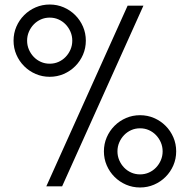

<svg xmlns="http://www.w3.org/2000/svg" viewBox="-20 -825 840 850"><path d="M360 -645Q360 -612 347.5 -583Q335 -554 313 -532Q291 -510 262 -497.5Q233 -485 200 -485Q167 -485 138 -497.5Q109 -510 87 -532Q65 -554 52.5 -583Q40 -612 40 -645Q40 -678 52.5 -707Q65 -736 87 -758Q109 -780 138 -792.5Q167 -805 200 -805Q233 -805 262 -792.5Q291 -780 313 -758Q335 -736 347.5 -707Q360 -678 360 -645ZM615 -800 255 0H185L545 -800ZM760 -155Q760 -122 747.5 -93Q735 -64 713 -42Q691 -20 662 -7.5Q633 5 600 5Q567 5 538 -7.5Q509 -20 487 -42Q465 -64 452.5 -93Q440 -122 440 -155Q440 -188 452.5 -217Q465 -246 487 -268Q509 -290 538 -302.5Q567 -315 600 -315Q633 -315 662 -302.5Q691 -290 713 -268Q735 -246 747.5 -217Q760 -188 760 -155ZM300 -645Q300 -666 292 -684.5Q284 -703 270.5 -717Q257 -731 239 -739Q221 -747 200 -747Q179 -747 161 -739Q143 -731 129.5 -717Q116 -703 108 -684.5Q100 -666 100 -645Q100 -624 108 -605.5Q116 -587 129.5 -573Q143 -559 161 -551Q179 -543 200 -543Q221 -543 239 -551Q257 -559 270.5 -573Q284 -587 292 -605.5Q300 -624 300 -645ZM700 -155Q700 -176 692 -194.5Q684 -213 670.5 -227Q657 -241 639 -249Q621 -257 600 -257Q579 -257 561 -249Q543 -241 529.5 -227Q516 -213 508 -194.5Q500 -176 500 -155Q500 -134 508 -115.5Q516 -97 529.5 -83Q543 -69 561 -61Q579 -53 600 -53Q621 -53 639 -61Q657 -69 670.5 -83Q684 -97 692 -115.5Q700 -134 700 -155Z"/></svg>

Font: Gauge
Style: Regular
Weight: 400
Designer: Daniel Pimley
Foundry: Daniel Pimley
Version: Version 2.0